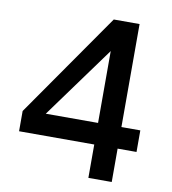

<svg xmlns="http://www.w3.org/2000/svg" viewBox="-80 -780 761 850"><g transform="rotate(10 300.0 -355.0)"><path d="M374 0V-150H36V-241L363 -710H479V-247H564V-150H479V0ZM139 -247H374V-570Z"/></g></svg>

Font: Txt Mono Medium
Style: Regular
Weight: 500
Monospace: yes
Designer: Open Source
Foundry: XRLN
Version: Version 1.0